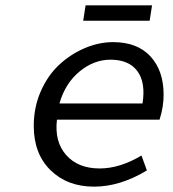

<svg xmlns="http://www.w3.org/2000/svg" viewBox="-20 -678 640 711"><path d="M288.1 -601.1 296.9 -658.2H543L534.2 -601.1ZM328.1 13.2Q229.5 13.2 167.2 -47.6Q105 -108.4 105 -211.9Q105 -280.8 131.1 -340.1Q157.2 -399.4 199.5 -438.5Q241.7 -477.5 293.9 -499.8Q346.2 -522 398.9 -522Q488.3 -522 537.1 -469.2Q585.9 -416.5 585.9 -327.1Q585.9 -281.2 570.8 -234.9H190.9Q181.2 -153.3 225.1 -103.8Q269 -54.2 349.1 -54.2Q423.8 -54.2 503.9 -102.1L523.9 -46.9Q424.8 13.2 328.1 13.2ZM200.2 -294.9H507.8Q520 -372.6 488.5 -414.8Q457 -457 389.2 -457Q327.6 -457 274.4 -413.1Q221.2 -369.1 200.2 -294.9Z"/></svg>

Font: Office Code Pro Italic
Style: Regular
Weight: 400
Italic angle: -9°
Designer: Nathan Rutzky & Paul D. Hunt
Foundry: Adobe Systems Incorporated
Version: Version 1.004;PS 001.004;hotconv 1.0.70;makeotf.lib2.5.58329